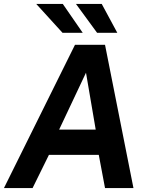

<svg xmlns="http://www.w3.org/2000/svg" viewBox="-28 -949 758 969"><path d="M-8 0 350.5 -723H502L645.5 0H502L470.5 -167.5H219L136.5 0ZM270.5 -295H455L406 -582ZM287.5 -783.5 155 -929H289L389.5 -783.5ZM462 -783.5 355.5 -929H485.5L564 -783.5Z"/></svg>

Font: Public Sans Thin
Style: Bold Italic
Weight: 700
Italic angle: -8°
Version: Version 2.001